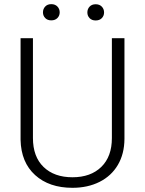

<svg xmlns="http://www.w3.org/2000/svg" viewBox="-20 -895 697 925"><path d="M79.1 -221.2V-710.9H138.7V-230Q138.7 -140.1 189.9 -90.6Q241.2 -41 329.1 -41Q417 -41 468 -90.8Q519 -140.6 519 -229.5V-710.9H579.6V-225.6Q579.1 -153.8 547.9 -100.6Q516.6 -47.4 459.7 -18.8Q402.8 9.8 329.1 9.8Q216.8 9.8 149.2 -51.5Q81.5 -112.8 79.1 -221.2ZM187 -835.4Q187 -852.1 197.8 -863.5Q208.5 -875 227.1 -875Q245.6 -875 256.6 -863.5Q267.6 -852.1 267.6 -835.4Q267.6 -819.3 256.6 -808.1Q245.6 -796.9 227.1 -796.9Q208.5 -796.9 197.8 -808.1Q187 -819.3 187 -835.4ZM400.9 -835Q400.9 -851.6 411.6 -863Q422.4 -874.5 440.9 -874.5Q459.5 -874.5 470.5 -863Q481.4 -851.6 481.4 -835Q481.4 -818.8 470.5 -807.6Q459.5 -796.4 440.9 -796.4Q422.4 -796.4 411.6 -807.6Q400.9 -818.8 400.9 -835Z"/></svg>

Font: Roboto Light
Style: Regular
Weight: 300
Designer: Google
Version: Version 2.137; 2017